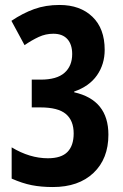

<svg xmlns="http://www.w3.org/2000/svg" viewBox="-20 -744 497 774"><path d="M193 10Q146 10 108 2.5Q70 -5 27 -24V-150Q100 -106 173 -106Q227 -106 252 -131.5Q277 -157 277 -206Q277 -258 245.5 -284.5Q214 -311 143 -311H108V-423H144Q209 -423 240 -450.5Q271 -478 271 -526Q271 -565 251.5 -586.5Q232 -608 195 -608Q164 -608 136 -595Q108 -582 79 -562L26 -660Q72 -691 118 -707.5Q164 -724 220 -724Q303 -724 352.5 -676.5Q402 -629 402 -543Q402 -485 371 -440.5Q340 -396 279 -375V-372Q417 -341 417 -201Q417 -104 357 -47Q297 10 193 10Z"/></svg>

Font: Noto Sans Devanagari UI ExtraCondensed
Style: Bold
Weight: 700
Width: 2
Designer: Jelle Bosma - Monotype Design Team
Foundry: Monotype Imaging Inc.
Version: Version 2.004